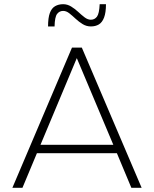

<svg xmlns="http://www.w3.org/2000/svg" viewBox="-20 -895 733 915"><path d="M39 0 323 -668H370L655 0H606L537 -165H156L87 0ZM173 -205H520L346 -618ZM209 -769Q209 -810 217.5 -833Q226 -856 242.5 -865.5Q259 -875 281 -875Q301 -875 319 -864Q337 -853 352.5 -838.5Q368 -824 383 -812.5Q398 -801 413 -801Q431 -801 442 -815.5Q453 -830 455 -875H485Q485 -835 476 -811.5Q467 -788 451 -778.5Q435 -769 413 -769Q392 -769 374 -780Q356 -791 340.5 -805.5Q325 -820 310.5 -831.5Q296 -843 281 -843Q263 -843 252 -828.5Q241 -814 240 -769Z"/></svg>

Font: Gantari ExtraLight
Style: Regular
Weight: 250
Designer: Anugrah Pasau
Foundry: Lafontype
Version: Version 1.000